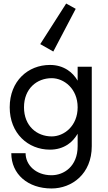

<svg xmlns="http://www.w3.org/2000/svg" viewBox="-20 -838 610 1088"><path d="M282 -546 409 -788 355 -818 208 -588ZM44 30C44 149 138 230 272 230C387 230 500 148 500 -10V-460H420V-381C405 -406 387 -426 364 -441C335 -460 302 -470 263 -470C139 -470 35 -379 35 -230C35 -82 139 10 263 10C302 10 335 0 364 -19C387 -34 405 -55 420 -80V-10C420 106 341 155 272 155C182 155 125 96 125 30ZM116 -230C116 -336 189 -395 273 -395C342 -395 420 -336 420 -230C420 -124 343 -65 273 -65C189 -65 116 -124 116 -230Z"/></svg>

Font: Jost
Style: Regular
Weight: 400
Version: Version 3.710